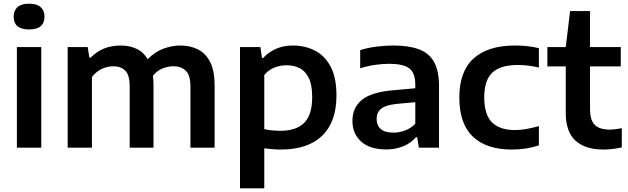

<svg xmlns="http://www.w3.org/2000/svg" viewBox="-20 -800 3404 1040"><path d="M71.5 0V-545H203.5V0ZM137.5 -640.5Q54 -640.5 54 -710Q54 -743 74.8 -761.5Q95.5 -780 137.5 -780Q179.5 -780 200.2 -761.5Q221 -743 221 -710Q221 -640.5 137.5 -640.5Z M346.5 0V-545H455L464 -487.5H471Q534.5 -553.5 634 -553.5Q681 -553.5 719 -536Q757 -518.5 780 -479.5Q820.5 -520 866.2 -536.8Q912 -553.5 956.5 -553.5Q1011 -553.5 1053 -532Q1095 -510.5 1118.8 -463.2Q1142.5 -416 1142.5 -338V0H1011.5V-331Q1011.5 -393 986.2 -417Q961 -441 920.5 -441Q890.5 -441 860.8 -429.2Q831 -417.5 808.5 -390Q811.5 -367 811.5 -341V0H682.5V-331Q682.5 -393 658.8 -417Q635 -441 594.5 -441Q562.5 -441 531.5 -426.8Q500.5 -412.5 478 -382.5V0Z M1280 220V-545H1390.5L1399 -486H1405.5Q1433 -516.5 1473.8 -535Q1514.5 -553.5 1566.5 -553.5Q1631 -553.5 1684.8 -526.5Q1738.5 -499.5 1770.5 -440Q1802.5 -380.5 1802.5 -283Q1802.5 -139.5 1725 -64.8Q1647.5 10 1501.5 10Q1477.5 10 1454.2 8Q1431 6 1411.5 3.5V220ZM1498 -91.5Q1585 -91.5 1628 -134.8Q1671 -178 1671 -273.5Q1671 -339 1653 -376.8Q1635 -414.5 1603.8 -430.5Q1572.5 -446.5 1531.5 -446.5Q1499 -446.5 1467 -434.2Q1435 -422 1411.5 -394V-100.5Q1429 -96.5 1452 -94Q1475 -91.5 1498 -91.5Z M2072 9.5Q1984 9.5 1936.5 -33Q1889 -75.5 1889 -145Q1889 -219 1942.5 -260.8Q1996 -302.5 2115 -311.5L2229.5 -322V-341Q2229.5 -406.5 2196 -430.5Q2162.5 -454.5 2088.5 -454.5Q2055 -454.5 2013 -448.8Q1971 -443 1931 -430V-528.5Q1971.5 -541.5 2019.8 -547.5Q2068 -553.5 2109.5 -553.5Q2194 -553.5 2249.2 -533Q2304.5 -512.5 2331.2 -464.2Q2358 -416 2358 -332V0H2249L2239.5 -56.5H2233Q2205 -24 2162.8 -7.2Q2120.5 9.5 2072 9.5ZM2020 -156.5Q2020 -121 2042.5 -101.2Q2065 -81.5 2111 -81.5Q2142 -81.5 2173 -92.8Q2204 -104 2229.5 -129.5V-246.5L2126.5 -237Q2069 -231 2044.5 -211Q2020 -191 2020 -156.5Z M2752.5 10Q2615 10 2541.5 -59.8Q2468 -129.5 2468 -271.5Q2468 -414 2545.8 -483.8Q2623.5 -553.5 2769.5 -553.5Q2841 -553.5 2899 -539V-434.5Q2869 -441 2841.2 -444.5Q2813.5 -448 2784 -448Q2691 -448 2647 -406.8Q2603 -365.5 2603 -273Q2603 -178.5 2645.2 -137Q2687.5 -95.5 2769 -95.5Q2823.5 -95.5 2899 -117V-12.5Q2831.5 10 2752.5 10Z M3248 10Q3150 10 3097.2 -38.2Q3044.5 -86.5 3044.5 -188.5V-440.5H2945V-545H3044.5L3068 -740H3176V-545H3342.5V-440.5H3176V-211.5Q3176 -148 3202.2 -123Q3228.5 -98 3282.5 -98Q3310 -98 3348 -105.5V-1.5Q3325 3.5 3299.2 6.8Q3273.5 10 3248 10Z"/></svg>

Font: Encode Sans Semi Expanded SemiBold
Style: Regular
Weight: 600
Width: 6
Designer: Multiple Designers
Foundry: Impallari Type
Version: Version 3.000; ttfautohint (v1.8.3) -l 8 -r 50 -G 200 -x 14 